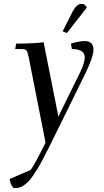

<svg xmlns="http://www.w3.org/2000/svg" viewBox="-20 -663 534 986"><path d="M29.8 255.9 137.2 210Q155.8 186 213.9 69.8L127 -371.1Q122.1 -396 116 -403.6Q109.9 -411.1 88.9 -411.1H58.1L63 -439Q144.5 -439 204.1 -445.8L279.8 -64L391.1 -291Q415 -338.9 415 -369.1Q415 -411.1 349.1 -411.1L344.2 -439Q384.8 -452.1 416 -452.1Q436.5 -452.1 448.2 -441.2Q460 -430.2 460 -408.2Q460 -370.6 415 -278.8L275.9 3.9Q252.4 51.8 236.6 83.5Q220.7 115.2 203.6 147.9Q186.5 180.7 174.6 200.4Q162.6 220.2 149.2 239.7Q135.7 259.3 125.2 269.8Q114.7 280.3 102.8 288.6Q90.8 296.9 79.6 300Q68.4 303.2 55.2 303.2Q46.4 303.2 38.8 287.8Q31.2 272.5 29.8 255.9ZM301.8 -502 348.1 -594.2Q361.8 -621.6 373.5 -632.3Q385.3 -643.1 400.9 -643.1Q416.5 -643.1 425.8 -624L323.2 -493.2Z"/></svg>

Font: Dihjauti
Style: Bold Italic
Weight: 700
Italic angle: -9°
Designer: T. Christopher White
Version: Version 3.0.0